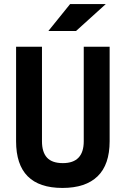

<svg xmlns="http://www.w3.org/2000/svg" viewBox="-20 -926 626 956"><path d="M291 9.8Q60.1 9.8 60.1 -222.7V-693.4H189V-222.7Q189 -168.5 214.1 -141.1Q239.3 -113.8 293 -113.8Q397 -113.8 397 -222.7V-693.4H525.9V-222.7Q525.9 -106.4 466.1 -48.3Q406.2 9.8 291 9.8ZM220.7 -771.5 329.1 -905.8H506.8L358.4 -771.5Z"/></svg>

Font: Cascadia Mono
Style: Bold
Weight: 700
Monospace: yes
Designer: Aaron Bell
Foundry: Saja Typeworks
Version: Version 2404.023; ttfautohint (v1.8.4)